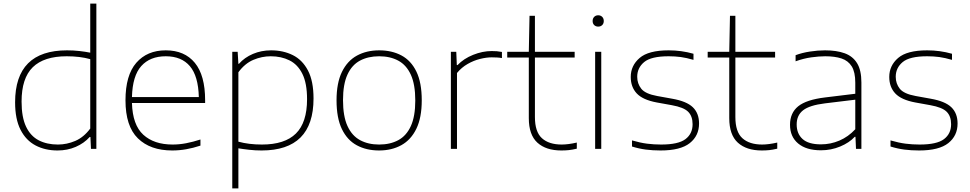

<svg xmlns="http://www.w3.org/2000/svg" viewBox="-20 -828 5394 1068"><path d="M300 9Q231 9 177.8 -19Q124.5 -47 94.2 -106.2Q64 -165.5 64 -259Q64 -548 353 -548Q388.5 -548 421.8 -544.2Q455 -540.5 482 -535V-808H516V0H486L483 -66H479Q447.5 -31 401.2 -11Q355 9 300 9ZM302 -24Q351.5 -24 398.8 -44.2Q446 -64.5 482 -113V-499Q424.5 -515 351 -515Q224.5 -515 162.2 -454Q100 -393 100 -263Q100 -176 125 -123.5Q150 -71 195.5 -47.5Q241 -24 302 -24Z M938 9Q816 9 747 -58.5Q678 -126 678 -270Q678 -409.5 738.2 -478.8Q798.5 -548 902 -548Q1006.5 -548 1063.8 -478.5Q1121 -409 1121 -270V-255H714Q717.5 -133 777.2 -78.5Q837 -24 940 -24Q977 -24 1015 -31.2Q1053 -38.5 1095 -52V-18Q1054 -4.5 1015.5 2.2Q977 9 938 9ZM902 -515Q814.5 -515 765.8 -460.5Q717 -406 714 -288H1086Q1083 -405 1036.2 -460Q989.5 -515 902 -515Z M1272 220V-540H1302L1306 -473H1309Q1340.5 -508.5 1387 -528.2Q1433.5 -548 1488 -548Q1555 -548 1608.5 -521.5Q1662 -495 1693 -436Q1724 -377 1724 -280Q1724 9 1435 9Q1400 9 1366.5 5.2Q1333 1.5 1306 -3V220ZM1437 -24Q1564 -24 1626 -85.2Q1688 -146.5 1688 -276Q1688 -365 1662 -417.2Q1636 -469.5 1590.2 -492.2Q1544.5 -515 1486 -515Q1436.5 -515 1389.2 -495Q1342 -475 1306 -426V-40Q1363.5 -24 1437 -24Z M2089 9Q2018 9 1964.8 -19.8Q1911.5 -48.5 1881.8 -110Q1852 -171.5 1852 -270Q1852 -366.5 1882 -428Q1912 -489.5 1965.5 -518.8Q2019 -548 2089 -548Q2160 -548 2213.2 -519.5Q2266.5 -491 2296.2 -429.8Q2326 -368.5 2326 -270Q2326 -173.5 2296 -111.8Q2266 -50 2212.5 -20.5Q2159 9 2089 9ZM2089 -24Q2150 -24 2195.2 -48.2Q2240.5 -72.5 2265.2 -126.5Q2290 -180.5 2290 -269Q2290 -358.5 2265.2 -412.5Q2240.5 -466.5 2195.2 -490.8Q2150 -515 2089 -515Q2028 -515 1982.8 -491Q1937.5 -467 1912.8 -413.2Q1888 -359.5 1888 -271Q1888 -181.5 1912.8 -127.2Q1937.5 -73 1982.8 -48.5Q2028 -24 2089 -24Z M2488 0V-540H2518L2521 -466H2525Q2559.5 -502 2611.8 -523Q2664 -544 2715 -544Q2731 -544 2743.8 -543Q2756.5 -542 2772 -539V-505Q2758.5 -507.5 2744.8 -508.2Q2731 -509 2715 -509Q2685.5 -509 2650.2 -500.2Q2615 -491.5 2581.2 -472.2Q2547.5 -453 2522 -422V0Z M3102.5 9Q3017 9 2969.2 -34.5Q2921.5 -78 2921.5 -171V-508H2801.5V-540H2921.5L2925.5 -740H2955.5V-540H3176.5V-508H2955.5V-177Q2955.5 -94.5 2994.5 -59.2Q3033.5 -24 3104.5 -24Q3140.5 -24 3188.5 -35V-1Q3163 5 3144 7Q3125 9 3102.5 9Z M3290.5 0V-540H3324.5V0ZM3307.5 -680Q3294 -680 3285.2 -688.5Q3276.5 -697 3276.5 -711Q3276.5 -725.5 3285.2 -734.2Q3294 -743 3307.5 -743Q3321 -743 3329.8 -734.2Q3338.5 -725.5 3338.5 -711Q3338.5 -697 3329.8 -688.5Q3321 -680 3307.5 -680Z M3654.5 9Q3610.5 9 3572.2 4Q3534 -1 3495.5 -13V-47Q3542 -33.5 3579.5 -28.8Q3617 -24 3657.5 -24Q3753 -24 3792.8 -54Q3832.5 -84 3832.5 -137Q3832.5 -181.5 3808 -206.2Q3783.5 -231 3716.5 -243L3633.5 -258Q3555.5 -272.5 3522 -308.2Q3488.5 -344 3488.5 -400Q3488.5 -463 3537.8 -505.5Q3587 -548 3699.5 -548Q3770.5 -548 3837.5 -529V-495Q3798 -506.5 3766.5 -510.8Q3735 -515 3699.5 -515Q3602 -515 3563.2 -482.8Q3524.5 -450.5 3524.5 -401Q3524.5 -363 3547 -334.5Q3569.5 -306 3635.5 -294L3718.5 -279Q3799 -265 3833.8 -231.5Q3868.5 -198 3868.5 -141Q3868.5 -73 3817 -32Q3765.5 9 3654.5 9Z M4217.5 9Q4132 9 4084.2 -34.5Q4036.5 -78 4036.5 -171V-508H3916.5V-540H4036.5L4040.5 -740H4070.5V-540H4291.5V-508H4070.5V-177Q4070.5 -94.5 4109.5 -59.2Q4148.5 -24 4219.5 -24Q4255.5 -24 4303.5 -35V-1Q4278 5 4259 7Q4240 9 4217.5 9Z M4546.5 8Q4465 8 4419.8 -29.8Q4374.5 -67.5 4374.5 -134Q4374.5 -200 4420 -236.8Q4465.5 -273.5 4569.5 -286L4737.5 -306.5V-368Q4737.5 -427 4717.8 -458.8Q4698 -490.5 4660.8 -502.8Q4623.5 -515 4570.5 -515Q4535.5 -515 4492.8 -509Q4450 -503 4405.5 -487V-521Q4441 -534.5 4484.8 -541.2Q4528.5 -548 4569.5 -548Q4633 -548 4678.2 -531.8Q4723.5 -515.5 4747.5 -476.5Q4771.5 -437.5 4771.5 -369V0H4741.5L4738.5 -67H4734.5Q4704 -34 4653.5 -13Q4603 8 4546.5 8ZM4411.5 -136Q4411.5 -84.5 4444.2 -54.8Q4477 -25 4546.5 -25Q4600 -25 4649.2 -46Q4698.5 -67 4737.5 -109V-273.5L4568.5 -253Q4483 -242.5 4447.2 -214.5Q4411.5 -186.5 4411.5 -136Z M5092.5 9Q5048.5 9 5010.2 4Q4972 -1 4933.5 -13V-47Q4980 -33.5 5017.5 -28.8Q5055 -24 5095.5 -24Q5191 -24 5230.8 -54Q5270.5 -84 5270.5 -137Q5270.5 -181.5 5246 -206.2Q5221.5 -231 5154.5 -243L5071.5 -258Q4993.5 -272.5 4960 -308.2Q4926.5 -344 4926.5 -400Q4926.5 -463 4975.8 -505.5Q5025 -548 5137.5 -548Q5208.5 -548 5275.5 -529V-495Q5236 -506.5 5204.5 -510.8Q5173 -515 5137.5 -515Q5040 -515 5001.2 -482.8Q4962.5 -450.5 4962.5 -401Q4962.5 -363 4985 -334.5Q5007.5 -306 5073.5 -294L5156.5 -279Q5237 -265 5271.8 -231.5Q5306.5 -198 5306.5 -141Q5306.5 -73 5255 -32Q5203.5 9 5092.5 9Z"/></svg>

Font: Encode Sans Expanded Thin
Style: Regular
Weight: 100
Width: 7
Designer: Multiple Designers
Foundry: Impallari Type
Version: Version 3.000; ttfautohint (v1.8.3) -l 8 -r 50 -G 200 -x 14 